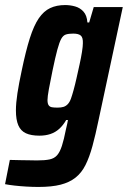

<svg xmlns="http://www.w3.org/2000/svg" viewBox="-53 -538 506 760"><path d="M99 202Q76 202 51 200.5Q26 199 4 196.5Q-18 194 -33 191L-14 95Q11 96 29.5 96Q48 96 64 96.5Q80 97 93 97Q125 97 143.5 93Q162 89 173 76.5Q184 64 192 39.5Q200 15 208 -26Q211 -37 213 -47.5Q215 -58 216 -63H209Q197 -42 181.5 -28Q166 -14 146.5 -7.5Q127 -1 103 -1Q70 -1 49.5 -10.5Q29 -20 19.5 -42Q10 -64 10 -101Q10 -130 16 -169Q22 -208 33 -259Q49 -336 65 -386.5Q81 -437 100.5 -465.5Q120 -494 145.5 -506Q171 -518 205 -518Q225 -518 244.5 -512.5Q264 -507 277.5 -492Q291 -477 293 -449H300L318 -510H433L337 -62Q325 -4 313 40Q301 84 285.5 115Q270 146 246 165Q222 184 187 193Q152 202 99 202ZM175 -112Q189 -112 198.5 -115Q208 -118 215.5 -126Q223 -134 228 -148Q232 -159 238 -180.5Q244 -202 250 -229Q256 -256 262 -283Q268 -310 271.5 -332.5Q275 -355 275 -366Q276 -389 267 -397Q258 -405 237 -405Q219 -405 208 -401.5Q197 -398 189.5 -384.5Q182 -371 174 -341.5Q166 -312 155 -259Q146 -216 140.5 -185.5Q135 -155 135 -142Q135 -128 139.5 -121.5Q144 -115 152.5 -113.5Q161 -112 175 -112Z"/></svg>

Font: Saira Condensed
Style: Bold Italic
Weight: 700
Width: 3
Italic angle: -12°
Designer: Hector Gatti with collaboration of the Omnibus-Type team
Foundry: Omnibus-Type
Version: Version 1.101